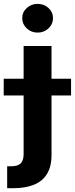

<svg xmlns="http://www.w3.org/2000/svg" viewBox="-63 -784 394 1008"><path d="M61 -542.5H207.5V29.8Q207.5 90.8 183.6 129.4Q159.7 168 114.7 186Q69.8 204.1 7.3 204.1H-25.4V88.9H-4.4Q31.2 88.9 46.1 73.2Q61 57.6 61 25.9ZM-43.5 -282.7V-370.6H310.1V-282.7ZM134.3 -612.8Q101.1 -612.8 77.4 -635Q53.7 -657.2 53.7 -688.5Q53.7 -720.2 77.4 -741.9Q101.1 -763.7 134.3 -763.7Q168 -763.7 191.7 -741.9Q215.3 -720.2 215.3 -688.5Q215.3 -657.2 191.7 -635Q168 -612.8 134.3 -612.8Z"/></svg>

Font: Inter 16pt
Style: Bold
Weight: 700
Version: Version 4.001;git-66647c0bb